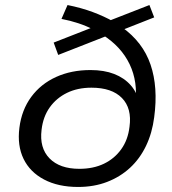

<svg xmlns="http://www.w3.org/2000/svg" viewBox="-20 -733 681 762"><path d="M290 9Q211 9 155 -20.5Q99 -50 73.5 -102.5Q48 -155 57 -226Q66 -297 104 -348.5Q142 -400 202.5 -427.5Q263 -455 339 -455Q393 -455 433 -439.5Q473 -424 499 -394.5Q525 -365 534 -321L517 -320Q528 -408 494.5 -478Q461 -548 387 -595L410 -593L211 -515L193 -564L349 -625L350 -616Q323 -630 291.5 -640.5Q260 -651 224 -658L248 -713Q303 -702 348.5 -685Q394 -668 431 -647L409 -649L573 -713L592 -664L465 -614L464 -625Q547 -566 577.5 -476.5Q608 -387 592 -268Q584 -205 559.5 -154Q535 -103 496 -67Q457 -31 405 -11Q353 9 290 9ZM295 -63Q350 -63 392 -83Q434 -103 461 -140.5Q488 -178 494 -230Q504 -303 464 -344Q424 -385 343 -385Q288 -385 246 -364.5Q204 -344 177.5 -307Q151 -270 145 -218Q136 -146 176.5 -104.5Q217 -63 295 -63Z"/></svg>

Font: Nunito Sans 10pt SemiExpanded
Style: Italic
Weight: 400
Width: 6
Italic angle: -9°
Designer: Vernon Adams
Foundry: Vernon Adams
Version: Version 3.101;gftools[0.9.27]